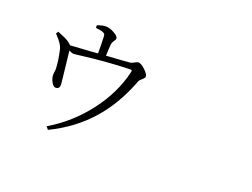

<svg xmlns="http://www.w3.org/2000/svg" viewBox="-118 -1014 1737 1323"><g transform="rotate(20 750.0 -352.5)"><path d="M324.2 50.8 307.6 30.3Q464.8 -62.5 577.1 -210Q689.5 -357.4 726.6 -519.5Q728.5 -529.3 726.6 -532.2Q724.6 -535.2 713.9 -535.2Q531.2 -529.3 365.2 -507.8Q324.2 -502 313.5 -502Q295.9 -502 276.4 -514.6Q278.3 -497.1 288.1 -410.2Q302.7 -282.2 302.7 -272.5Q303.7 -242.2 276.4 -240.2Q257.8 -239.3 243.2 -266.6Q229.5 -291 228.5 -315.4Q227.5 -321.3 230 -337.4Q232.4 -353.5 232.4 -361.3Q232.4 -383.8 225.6 -432.6Q217.8 -478.5 211.9 -502Q204.1 -535.2 159.2 -582Q152.3 -588.9 149.4 -592.8L161.1 -609.4Q166 -607.4 176.8 -602.5Q220.7 -585 239.3 -573.2Q261.7 -558.6 267.6 -548.8Q309.6 -550.8 419.9 -558.6Q453.1 -561.5 468.8 -562.5Q468.8 -631.8 466.8 -678.7Q465.8 -696.3 463.9 -701.2Q460 -708 449.2 -711.9Q434.6 -718.8 395.5 -722.7L394.5 -742.2Q433.6 -755.9 456.1 -755.9Q486.3 -755.9 519.5 -736.8Q552.7 -717.8 552.7 -702.1Q552.7 -693.4 543.9 -681.6Q531.2 -664.1 530.3 -648.4Q527.3 -615.2 525.4 -566.4Q535.2 -567.4 554.7 -568.4Q667 -575.2 701.2 -579.1Q710 -580.1 726.6 -589.8Q743.2 -599.6 751 -599.6Q772.5 -599.6 802.7 -570.8Q833 -542 833 -524.4Q833 -514.6 814.5 -499Q797.9 -485.4 794.9 -476.6Q726.6 -295.9 617.2 -169.9Q500 -34.2 324.2 50.8Z"/></g></svg>

Font: Bpmf GenYo Min R
Style: R
Weight: 400
Foundry: But Ko
Version: Version 1.320